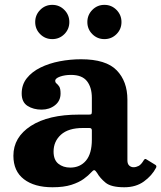

<svg xmlns="http://www.w3.org/2000/svg" viewBox="-20 -780 680 810"><path d="M36.5 -123Q36.5 -201 110.2 -248.8Q184 -296.5 313 -296.5H354.5Q363 -296.5 365.2 -298.5Q367.5 -300.5 367.5 -309.5V-367Q367.5 -411.5 346.8 -437.8Q326 -464 279.5 -464Q253.5 -464 233.2 -456.8Q213 -449.5 213 -439.5Q213 -432 218.5 -427.8Q224 -423.5 229.8 -415Q235.5 -406.5 235.5 -385.5Q235.5 -354.5 212 -336Q188.5 -317.5 155.5 -317.5Q121 -317.5 96.2 -333.2Q71.5 -349 71.5 -385.5Q71.5 -423 93.2 -450.2Q115 -477.5 151.2 -495.2Q187.5 -513 232 -521.5Q276.5 -530 322 -530Q427 -530 472.2 -483.5Q517.5 -437 517.5 -359.5V-103.5Q517.5 -88.5 525.2 -81.5Q533 -74.5 543.5 -74.5Q554 -74.5 564.8 -80Q575.5 -85.5 586.5 -104Q591.5 -112.5 598 -107.5L635.5 -84.5Q642 -80.5 638.5 -72.5Q621 -39 587.2 -14.5Q553.5 10 504.5 10H504Q449 10 425.5 -9.2Q402 -28.5 389.5 -50.5Q382.5 -61.5 377.8 -62Q373 -62.5 365.5 -53.5Q353.5 -40 333.2 -25.2Q313 -10.5 281 -0.2Q249 10 201.5 10Q125 10 80.8 -24Q36.5 -58 36.5 -123ZM206 -140.5Q206 -105.5 226.2 -89.2Q246.5 -73 276.5 -73Q318 -73 342.8 -102.5Q367.5 -132 367.5 -191V-230Q367.5 -240 357.5 -240H329.5Q268.5 -240 237.2 -211.8Q206 -183.5 206 -140.5ZM420.5 -615Q390.5 -615 369.5 -636Q348.5 -657 348.5 -687Q348.5 -717 369.5 -738.2Q390.5 -759.5 420.5 -759.5Q450.5 -759.5 471.5 -738.2Q492.5 -717 492.5 -687Q492.5 -657 471.5 -636Q450.5 -615 420.5 -615ZM200.5 -615Q170.5 -615 149.5 -636Q128.5 -657 128.5 -687Q128.5 -717 149.5 -738.2Q170.5 -759.5 200.5 -759.5Q230.5 -759.5 251.5 -738.2Q272.5 -717 272.5 -687Q272.5 -657 251.5 -636Q230.5 -615 200.5 -615Z"/></svg>

Font: Besley
Style: Bold
Weight: 700
Designer: Owen Earl
Foundry: indestructible type*
Version: Version 2.001; ttfautohint (v1.8.3)